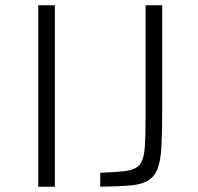

<svg xmlns="http://www.w3.org/2000/svg" viewBox="-20 -708 751 728"><path d="M125 0V-688H188V0ZM360 0V-53Q423 -55 458.5 -60Q494 -65 509.5 -83.5Q525 -102 528.5 -143.5Q532 -185 532 -258V-688H595V-285Q595 -204 592 -150.5Q589 -97 577 -67Q565 -37 540 -22.5Q515 -8 471.5 -4.5Q428 -1 360 0Z"/></svg>

Font: Saira Expanded Light
Style: Regular
Weight: 300
Width: 7
Designer: Hector Gatti with collaboration of the Omnibus-Type team
Foundry: Omnibus-Type
Version: Version 1.101